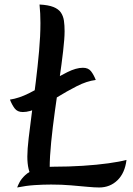

<svg xmlns="http://www.w3.org/2000/svg" viewBox="-20 -822 587 850"><path d="M202 -30 125 -31Q112 -51 106.5 -74.5Q101 -98 101 -129Q101 -160 107 -211.5Q113 -263 121.5 -327Q130 -391 138.5 -460Q147 -529 153 -596Q159 -663 159 -720Q159 -741 158 -762Q157 -783 155 -802Q194 -800 216.5 -791Q239 -782 249.5 -766.5Q260 -751 263 -730.5Q266 -710 266 -684Q266 -652 259.5 -596Q253 -540 243 -471Q233 -402 223 -330Q213 -258 206.5 -192.5Q200 -127 200 -78Q200 -65 200.5 -53Q201 -41 202 -30ZM56 8Q59 -1 67 -16Q75 -31 92 -47Q109 -63 139.5 -73.5Q170 -84 218 -84Q284 -84 346.5 -88Q409 -92 459.5 -99Q510 -106 540 -114Q533 -56 500 -24Q467 8 419 8Q399 8 367 5Q335 2 294 -1.5Q253 -5 206 -5Q171 -5 133 -2.5Q95 0 56 8ZM24 -381Q64 -387 108 -409Q152 -431 195.5 -457Q239 -483 278 -502.5Q317 -522 347 -522Q371 -522 383 -506.5Q395 -491 404 -468Q364 -463 320 -440.5Q276 -418 233 -391.5Q190 -365 151 -345.5Q112 -326 81 -326Q57 -326 45 -342Q33 -358 24 -381Z"/></svg>

Font: Merienda
Style: Regular
Weight: 400
Designer: Eduardo Rodriguez Tunni
Foundry: Eduardo Rodriguez Tunni
Version: Version 2.001